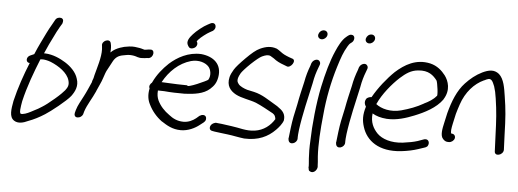

<svg xmlns="http://www.w3.org/2000/svg" viewBox="-56 -871 3364 1247"><g transform="rotate(5 1626.5 -247.0)"><path d="M124 -331C92 -253 61 -164 40 -75V-74C31 -24 21 29 56 51C82 68 117 59 146 45C182 32 219 13 253 -9C287 -30 386 -108 412 -142C434 -172 454 -210 437 -257C425 -298 389 -333 352 -356C318 -377 271 -400 218 -402H211C228 -442 248 -484 267 -521C277 -541 285 -559 296 -576V-577L313 -605V-606C315 -612 317 -619 316 -626C313 -642 294 -644 281 -639C274 -636 268 -632 263 -622L248 -595C237 -576 225 -555 215 -534C194 -490 170 -444 150 -395C150 -394 150 -394 148 -391L125 -381C95 -370 96 -331 124 -331ZM191 -361C195 -361 201 -362 208 -362C223 -361 242 -357 260 -350C313 -328 370 -290 384 -241C393 -210 384 -195 369 -175C360 -164 340 -143 307 -115C273 -86 248 -67 230 -56C212 -44 196 -35 179 -27C153 -13 130 0 105 3H104C91 5 88 -2 89 -24C90 -41 94 -62 97 -80C120 -179 156 -274 191 -361Z M640 -445C642 -466 642 -487 637 -505C630 -539 574 -516 582 -483C583 -474 583 -471 584 -461C586 -408 562 -337 550 -290L546 -272C544 -262 538 -254 537 -242C523 -211 509 -177 493 -147C478 -117 458 -85 449 -53L444 -34C441 -21 446 -6 463 -6C480 -6 493 -16 499 -30V-31L504 -49C518 -93 549 -138 570 -186V-187C582 -217 599 -247 608 -277C615 -298 622 -320 632 -336C642 -355 652 -373 662 -392C677 -417 695 -429 726 -434L742 -437C759 -441 779 -440 795 -437C810 -435 825 -424 851 -427C859 -427 871 -428 881 -430H889C925 -435 930 -492 895 -486H888C879 -484 871 -484 860 -482C858 -482 856 -483 852 -484L838 -488C831 -490 823 -491 816 -492L795 -495C770 -498 745 -492 726 -489L703 -482H702C677 -473 658 -463 640 -445Z M914 -235C905 -192 911 -158 926 -130C946 -89 976 -54 1013 -27H1014C1046 -6 1084 18 1139 18C1186 18 1230 -3 1261 -28L1283 -45C1289 -50 1294 -56 1296 -64C1299 -78 1293 -93 1275 -93C1267 -93 1260 -90 1254 -86H1253L1232 -68C1212 -52 1184 -38 1152 -38C1111 -38 1081 -54 1056 -74C1023 -97 996 -126 979 -161C970 -181 967 -199 969 -226C970 -226 1011 -225 1011 -225C1051 -221 1099 -220 1144 -220C1205 -223 1266 -230 1307 -267C1330 -288 1345 -307 1352 -346C1367 -431 1310 -478 1229 -486H1228C1145 -490 1074 -450 1024 -405C987 -370 952 -328 928 -277C928 -277 928 -276 926 -273C917 -267 905 -249 914 -235ZM1166 -435C1217 -449 1263 -432 1283 -408C1297 -392 1307 -354 1289 -324C1285 -318 1151 -256 1156 -276C1115 -276 1066 -278 1029 -280C1015 -281 1001 -282 988 -282C1028 -355 1089 -413 1166 -435ZM1203 -579C1213 -592 1255 -624 1271 -632L1287 -641H1288C1322 -663 1304 -709 1268 -688L1253 -680C1228 -668 1182 -631 1163 -609C1145 -589 1121 -560 1139 -533C1144 -525 1148 -517 1161 -517C1175 -517 1193 -526 1197 -544C1199 -554 1196 -560 1192 -566C1193 -568 1198 -574 1202 -579Z M1801 -106C1806 -143 1787 -165 1764 -181C1756 -188 1744 -196 1731 -203C1689 -227 1648 -258 1592 -271L1546 -281C1525 -287 1498 -300 1489 -312C1480 -324 1475 -331 1480 -352C1483 -361 1487 -372 1495 -385C1502 -396 1522 -419 1554 -450C1586 -480 1610 -499 1623 -505C1645 -515 1662 -520 1678 -513L1701 -499C1719 -484 1743 -472 1769 -463L1787 -456C1813 -441 1855 -501 1818 -509L1798 -516C1786 -521 1775 -525 1766 -530C1748 -539 1735 -553 1714 -564H1713C1678 -577 1643 -571 1606 -554C1581 -543 1553 -519 1518 -484C1483 -449 1459 -422 1448 -404C1437 -386 1429 -369 1425 -354C1411 -295 1440 -264 1476 -244C1516 -223 1568 -218 1610 -202C1648 -186 1690 -162 1725 -143C1739 -133 1742 -126 1745 -107C1719 -64 1676 -29 1618 -21C1562 -13 1516 -31 1465 -37C1436 -40 1408 -46 1379 -48L1362 -50C1361 -50 1347 -46 1342 -42C1321 -29 1319 2 1343 5L1359 8C1386 11 1416 16 1446 19C1480 23 1518 32 1554 36H1555C1645 40 1708 10 1756 -39C1772 -55 1794 -81 1801 -104Z M1999 -650C2015 -650 2030 -662 2034 -678C2038 -695 2027 -709 2010 -709C1993 -709 1979 -696 1975 -680C1971 -663 1983 -650 1999 -650ZM1841 8C1841 12 1842 14 1842 19C1848 57 1900 38 1900 6V-4C1900 -10 1901 -27 1904 -52C1917 -150 1945 -266 1967 -365V-366C1973 -401 1983 -435 1994 -463L2001 -482C2005 -491 2003 -499 2000 -504C1988 -526 1956 -512 1948 -492L1947 -491L1941 -471C1929 -440 1918 -404 1911 -364C1900 -316 1888 -267 1879 -216L1861 -132C1853 -93 1845 -23 1842 6Z M1998 211C2017 224 2043 205 2046 179L2045 166C2045 158 2044 139 2041 111C2036 34 2042 -63 2053 -165C2062 -268 2084 -380 2115 -480C2135 -544 2146 -577 2171 -619C2178 -631 2183 -636 2185 -638L2198 -648C2214 -661 2217 -696 2189 -696C2181 -696 2174 -693 2168 -688L2157 -679C2130 -657 2110 -617 2094 -580C2065 -515 2042 -431 2023 -342C2000 -234 1986 -84 1984 8C1981 58 1982 98 1984 127C1986 160 1989 172 1987 189C1987 190 1988 190 1988 191C1990 209 1993 208 1998 211Z M2309 -650C2325 -650 2340 -662 2344 -678C2348 -695 2337 -709 2320 -709C2303 -709 2289 -696 2285 -680C2281 -663 2293 -650 2309 -650ZM2151 8C2151 12 2152 14 2152 19C2158 57 2210 38 2210 6V-4C2210 -10 2211 -27 2214 -52C2227 -150 2255 -266 2277 -365V-366C2283 -401 2293 -435 2304 -463L2311 -482C2315 -491 2313 -499 2310 -504C2298 -526 2266 -512 2258 -492L2257 -491L2251 -471C2239 -440 2228 -404 2221 -364C2210 -316 2198 -267 2189 -216L2171 -132C2163 -93 2155 -23 2152 6Z M2323 -292C2307 -269 2317 -250 2324 -239C2307 -184 2309 -148 2322 -107C2349 -19 2432 45 2577 29C2620 24 2656 16 2686 6L2728 -8C2736 -10 2741 -15 2745 -18C2760 -41 2747 -68 2721 -61H2720L2678 -46C2653 -38 2622 -32 2583 -27C2507 -18 2447 -39 2415 -71C2385 -102 2364 -142 2371 -199C2396 -184 2426 -175 2465 -172C2530 -168 2592 -189 2642 -209C2707 -235 2781 -272 2822 -330V-331C2862 -394 2841 -452 2816 -486C2793 -516 2762 -544 2716 -555C2622 -576 2549 -531 2491 -479C2444 -434 2391 -368 2355 -304C2339 -304 2327 -296 2323 -292ZM2389 -262 2391 -264C2420 -329 2478 -399 2526 -443C2563 -476 2595 -499 2642 -503C2709 -510 2742 -480 2766 -448C2772 -439 2787 -341 2775 -347C2758 -325 2727 -306 2697 -292V-291H2696C2654 -267 2606 -249 2554 -235C2486 -217 2424 -234 2389 -262Z M2930 -307C2957 -388 3011 -448 3073 -476H3074C3098 -488 3109 -493 3122 -481C3129 -474 3135 -461 3142 -443C3149 -422 3155 -396 3159 -366C3172 -280 3175 -230 3179 -120L3183 -24C3183 13 3239 -2 3241 -37L3237 -135C3234 -247 3230 -299 3216 -386C3208 -438 3200 -496 3166 -526C3133 -553 3097 -545 3057 -526C3016 -506 2982 -478 2951 -445C2903 -394 2875 -322 2854 -243L2840 -180C2831 -141 2821 -94 2842 -73C2851 -63 2861 -57 2874 -57H2882C2897 -57 2914 -70 2917 -85C2920 -100 2910 -113 2895 -113H2892C2885 -121 2889 -148 2896 -180L2910 -243C2916 -264 2922 -284 2930 -307Z"/></g></svg>

Font: Stray Cat
Style: BdObl
Weight: 700
Version: Version 1.0